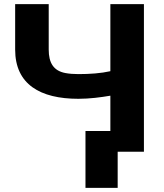

<svg xmlns="http://www.w3.org/2000/svg" viewBox="-20 -731 790 925"><path d="M357.7 -374C334.2 -374 313.5 -375.7 295.5 -379C238 -389.7 214.7 -428 214.7 -492V-711H53V-492C53 -324.7 173.5 -255 357.7 -255C412.1 -255 465.1 -262.1 511.7 -270V0H673.4V-711H511.7V-388C466.9 -377.8 412 -374 357.7 -374ZM546.9 174V-100H391.8V174Z"/></svg>

Font: Asimov
Style: Wid
Weight: 500
Designer: Google
Version: Version 2.000980; 2014